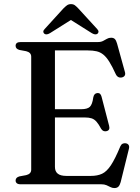

<svg xmlns="http://www.w3.org/2000/svg" viewBox="-20 -907 688 945"><path d="M205.9 -369.5H379.4Q410.1 -369.5 422.3 -381.3Q434.5 -393.1 439 -427.2Q441 -437.6 445.9 -442.9Q450.7 -448.1 458.7 -449Q475 -450.8 479.9 -430.9L517.1 -287.8Q519.8 -277.1 517 -270.7Q514.2 -264.3 505.4 -261.7Q497.1 -259.4 490 -262.1Q482.8 -264.9 477.9 -272.9Q465.5 -296.2 454.8 -308.2Q444.1 -320.2 430.9 -324.5Q417.6 -328.9 397.3 -328.9H205.9ZM56.8 -681.6Q56.8 -690.4 62.8 -695.2Q68.8 -700 81.5 -700H461.2Q477 -700 487.2 -705.4Q497.4 -710.8 506.5 -716Q515.5 -721.3 527 -721.3Q539 -721.3 545.4 -714.7Q551.8 -708.1 556.1 -692.8L594.7 -553.2Q597.8 -543 594.4 -536.1Q591 -529.2 581.8 -526.4Q571.6 -523.5 563.2 -527.4Q554.8 -531.4 549.7 -542.1Q532.4 -580.1 517.9 -603.2Q503.4 -626.4 488.4 -638.4Q473.3 -650.5 455.2 -654.6Q437.1 -658.8 412.4 -658.8H250.4V-85.7Q250.4 -63.3 264.2 -52.3Q277.9 -41.2 306.7 -41.2H427.1Q459.5 -41.2 482.3 -51.8Q505 -62.3 525.8 -93.5Q546.5 -124.7 572.2 -186.6Q576.4 -196 583.2 -199.5Q589.9 -203 598.4 -201.8Q608.7 -200.4 613.1 -193.2Q617.5 -186 614.4 -174.2L573.9 -10.5Q569.8 4.4 562.9 11.5Q555.9 18.6 542.8 18.6Q532.7 18.6 523.7 13.9Q514.7 9.3 504.3 4.6Q493.8 0 478.9 0H81.5Q68.8 0 62.8 -5.1Q56.8 -10.1 56.8 -18.4Q56.8 -33.7 75.9 -38.9L108.7 -45Q120.8 -47.9 127.2 -54.6Q133.6 -61.3 133.6 -72V-628Q133.6 -638.7 127.2 -645.4Q120.8 -652.1 108.7 -655L75.9 -661.1Q56.8 -666.3 56.8 -681.6ZM348.9 -821.2H309L432.3 -743.6Q449.9 -733.3 460 -741.1Q464.3 -744.4 464.7 -750.7Q465.1 -757 458.3 -764.1L365.6 -865.3Q356.2 -875.3 348.6 -881Q340.9 -886.7 329.4 -886.7Q317.9 -886.7 309.9 -881Q301.9 -875.3 292 -865.3L199.8 -764.1Q192.7 -757 193.2 -750.7Q193.8 -744.4 198.1 -741.1Q208.2 -733.3 225.6 -743.6Z"/></svg>

Font: Fraunces
Style: Regular
Weight: 900
Version: Version 1.000;[b76b70a41]